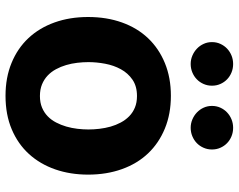

<svg xmlns="http://www.w3.org/2000/svg" viewBox="-100 -704 815 654"><g transform="rotate(90 307.0 -377.5)"><path d="M38.4 -270.6Q38.4 -333.8 57 -385.8Q75.6 -437.9 110.6 -474.8Q145.6 -511.7 195.3 -532.1Q245 -552.6 306.8 -552.6Q368.6 -552.6 418.3 -532.1Q468 -511.7 503 -474.8Q538 -437.9 556.6 -385.8Q575.3 -333.8 575.3 -270.6Q575.3 -209.9 557.4 -158.4Q539.4 -106.9 505.1 -69.2Q470.9 -31.6 421 -10.5Q371.1 10.7 306.8 10.7Q244.7 10.7 195 -9.8Q145.2 -30.2 110.4 -67.3Q75.6 -104.4 57 -156.2Q38.4 -208.1 38.4 -270.6ZM192.1 -271.7Q192.1 -253.2 194.4 -233.7Q196.7 -214.1 202.1 -195.8Q207.4 -177.6 216.3 -161.2Q225.1 -144.9 237.9 -132.8Q250.7 -120.7 267.9 -113.6Q285.2 -106.5 307.5 -106.5Q329.9 -106.5 346.9 -113.6Q364 -120.7 376.6 -133Q389.2 -145.2 397.7 -161.6Q406.2 -177.9 411.6 -196.4Q416.9 -214.8 419.2 -234.2Q421.5 -253.6 421.5 -271.7Q421.5 -290.1 419.2 -309.5Q416.9 -328.8 411.8 -347.1Q406.6 -365.4 397.9 -381.7Q389.2 -398.1 376.6 -410.5Q364 -422.9 346.9 -430Q329.9 -437.1 307.5 -437.1Q274.1 -437.1 251.8 -421.7Q229.4 -406.2 216.3 -382.1Q203.1 -358 197.6 -328.7Q192.1 -299.4 192.1 -271.7ZM415.8 -764.6Q431.1 -764.6 444.6 -759.1Q458.1 -753.6 468 -744Q478 -734.4 483.8 -721.2Q489.7 -708.1 489.7 -692.5Q489.7 -677.2 483.8 -663.9Q478 -650.6 467.9 -640.8Q457.7 -631 444.2 -625.5Q430.8 -620 415.8 -620Q400.9 -620 387.4 -625.7Q373.9 -631.4 363.6 -641.2Q353.3 -650.9 347.3 -664.1Q341.3 -677.2 341.3 -692.5Q341.3 -708.1 347.3 -721.2Q353.3 -734.4 363.5 -744Q373.6 -753.6 387.1 -759.1Q400.6 -764.6 415.8 -764.6ZM198.5 -764.6Q213.8 -764.6 227.3 -759.1Q240.8 -753.6 250.7 -744Q260.7 -734.4 266.5 -721.2Q272.4 -708.1 272.4 -692.5Q272.4 -677.2 266.5 -663.9Q260.7 -650.6 250.5 -640.8Q240.4 -631 226.9 -625.5Q213.4 -620 198.5 -620Q183.6 -620 170.1 -625.7Q156.6 -631.4 146.3 -641.2Q136 -650.9 130 -664.1Q123.9 -677.2 123.9 -692.5Q123.9 -708.1 130 -721.2Q136 -734.4 146.1 -744Q156.2 -753.6 169.7 -759.1Q183.2 -764.6 198.5 -764.6Z"/></g></svg>

Font: Inter P
Style: Bold
Weight: 700
Designer: Rasmus Andersson
Foundry: rsms
Version: Version 3.018;git-588b23468